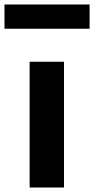

<svg xmlns="http://www.w3.org/2000/svg" viewBox="-47 -835 419 855"><path d="M0 0ZM85 -560H238V0H85ZM-27 -815H352V-707H-27Z"/></svg>

Font: Martel Sans ExtraBold
Style: Regular
Weight: 800
Designer: Dan Reynolds and Mathieu Réguer
Foundry: Dan Reynolds and Mathieu Réguer
Version: Version 1.002; ttfautohint (v1.1) -l 5 -r 5 -G 72 -x 0 -D la